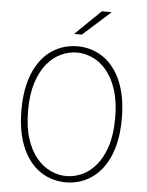

<svg xmlns="http://www.w3.org/2000/svg" viewBox="-60 -948 770 1008"><g transform="rotate(5 325.0 -444.5)"><path d="M325 11Q284 11 245 -2Q206 -15 172.5 -42.5Q139 -70 113.8 -112.5Q88.5 -155 74.2 -213.5Q60 -272 60 -348Q60 -423.5 74.2 -482Q88.5 -540.5 113.8 -583Q139 -625.5 172.5 -652.8Q206 -680 245 -693Q284 -706 325 -706Q366 -706 404.5 -693Q443 -680 476.5 -652.8Q510 -625.5 535.2 -583Q560.5 -540.5 574.8 -482Q589 -423.5 589 -348Q589 -272 574.8 -213.5Q560.5 -155 535.2 -112.5Q510 -70 476.5 -42.5Q443 -15 404.5 -2Q366 11 325 11ZM325 -22Q367 -22 407.8 -40.8Q448.5 -59.5 481.5 -99Q514.5 -138.5 534.2 -200.2Q554 -262 554 -348Q554 -433.5 534.2 -495Q514.5 -556.5 481.5 -596Q448.5 -635.5 407.8 -654.2Q367 -673 325 -673Q282.5 -673 241.8 -654.2Q201 -635.5 167.8 -596Q134.5 -556.5 114.8 -495Q95 -433.5 95 -348Q95 -262 114.8 -200.2Q134.5 -138.5 167.8 -99Q201 -59.5 241.8 -40.8Q282.5 -22 325 -22ZM341.5 -769H300.5L435.5 -900H487.5Z"/></g></svg>

Font: Trispace Thin
Style: Regular
Weight: 100
Designer: Tyler Finck
Foundry: Etcetera Type Company
Version: Version 1.210